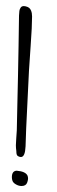

<svg xmlns="http://www.w3.org/2000/svg" viewBox="-20 -643 186 631"><path d="M39.1 -391.6Q40 -424.8 41 -491.7Q42 -558.6 42.5 -591.8Q43 -601.6 43.7 -607.2Q44.4 -612.8 47.9 -617.9Q51.3 -623 58.1 -623Q63.5 -623 70.8 -620.1Q81.5 -615.7 84.5 -600.1Q85.4 -592.3 85.4 -588.9Q85.4 -556.6 80.8 -493.4Q76.2 -430.2 75.2 -410.2Q73.7 -373.5 69.6 -294.7Q65.4 -215.8 64 -162.1Q62.5 -127 48.8 -127Q44.9 -127 41 -128.9Q39.1 -129.9 37.6 -131.1Q36.1 -132.3 35.4 -134.3Q34.7 -136.2 34.4 -137.2Q34.2 -138.2 33.9 -141.4Q33.7 -144.5 33.7 -146Q32.2 -157.2 32.2 -165.5Q32.2 -173.3 33.4 -188.2Q34.7 -203.1 35.2 -214.4Q36.1 -244.1 37.1 -303.2Q38.1 -362.3 39.1 -391.6ZM34.7 -82Q64.9 -79.6 70.8 -64.9Q71.8 -62 71.8 -60.5Q73.2 -53.7 69.3 -43Q65.4 -31.7 50.8 -31.7Q41.5 -31.7 32.5 -36.9Q23.4 -42 21 -48.8Q19 -54.2 19 -60.5Q19 -81.1 34.7 -82Z"/></svg>

Font: Sintesa 3
Style: 3
Weight: 400
Version: Version 001.000